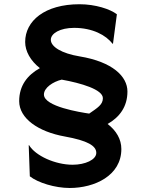

<svg xmlns="http://www.w3.org/2000/svg" viewBox="-20 -682 706 924"><path d="M118.2 17.1 123.5 166.5C162.6 197.3 244.6 222.7 315.4 222.7C434.6 222.7 564 163.6 564 35.2C564 -11.7 540 -52.7 498 -85.4C555.7 -118.2 593.3 -168.9 593.3 -241.7C593.3 -314 522 -384.3 363.3 -410.6C277.3 -424.8 224.6 -456.5 224.6 -490.7C224.6 -521 268.6 -547.9 336.9 -547.9C425.3 -547.9 490.7 -512.7 521.5 -471.2L523.9 -472.7L542.5 -613.3C510.3 -638.2 439 -661.6 362.8 -661.6C194.8 -661.6 101.1 -581.1 101.1 -480C101.1 -435.5 126.5 -390.1 171.9 -354C111.8 -320.8 72.3 -270 72.3 -195.3C72.3 -112.3 163.6 -47.9 293 -24.9C400.9 -5.4 443.4 19.5 443.4 53.7C443.4 86.9 389.6 110.8 329.6 110.8C246.1 110.8 150.4 67.9 119.6 16.1ZM191.4 -227.1C191.4 -259.8 234.9 -288.6 276.9 -298.8C369.1 -282.2 475.1 -251.5 475.1 -209.5C475.1 -178.2 449.2 -163.1 409.2 -135.3C367.7 -141.6 191.4 -168.9 191.4 -227.1Z"/></svg>

Font: HammersmithOne
Style: Regular
Weight: 400
Designer: Nicole Fally
Foundry: Nicole Fally
Version: Version 1.003